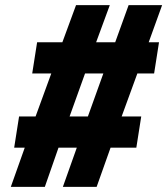

<svg xmlns="http://www.w3.org/2000/svg" viewBox="-20 -725 649 745"><path d="M22 0 76 -152H35L54 -273H118L179 -440H105L124 -561H222L275 -705H406L353 -561H427L479 -705H609L557 -561H597L578 -440H513L452 -273H528L509 -152H409L355 0H224L278 -152H207L154 0ZM250 -273H321L381 -440H310Z"/></svg>

Font: Winston Black
Style: Italic
Weight: 900
Italic angle: -9°
Designer: Original fonts by Vernon Adams / Changes by Cristiano Sobral
Foundry: VOriginal fonts by Vernon Adams / Changes by Cristiano Sobral
Version: Version 2.503;July 17, 2020;FontCreator 13.0.0.2655 64-bit